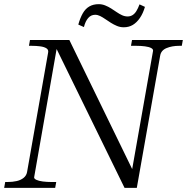

<svg xmlns="http://www.w3.org/2000/svg" viewBox="-31 -902 898 922"><path d="M-11 0 -6 -28H5Q29 -28 49 -32.5Q69 -37 82.5 -48Q96 -59 99 -76L200 -649Q203 -663 192 -670Q181 -677 162 -679.5Q143 -682 120 -682H108L113 -710H302L613 -71L599 -63L704 -658Q705 -666 694.5 -671.5Q684 -677 665 -679.5Q646 -682 622 -682H598L603 -710H847L842 -682H830Q795 -682 768.5 -671Q742 -660 738 -634L626 0H567L228 -693L246 -696L133 -51Q132 -44 143.5 -38.5Q155 -33 174.5 -30.5Q194 -28 216 -28H239L234 0ZM563 -771Q546 -771 530.5 -777.5Q515 -784 501.5 -792.5Q488 -801 475 -810Q462 -819 450 -825Q438 -831 426 -831Q406 -831 392.5 -815.5Q379 -800 372 -772L345 -784Q354 -816 366.5 -838Q379 -860 398 -871Q417 -882 443 -882Q459 -882 474 -876Q489 -870 502.5 -861.5Q516 -853 529 -844Q542 -835 555 -829Q568 -823 582 -823Q595 -823 605.5 -829.5Q616 -836 624 -849Q632 -862 639 -881L665 -869Q656 -838 641 -816Q626 -794 607 -782.5Q588 -771 563 -771Z"/></svg>

Font: Roboto Serif 120pt Expanded Light
Style: Italic
Weight: 300
Width: 7
Italic angle: -10°
Designer: Greg Gazdowicz
Foundry: Commercial Type
Version: Version 1.008